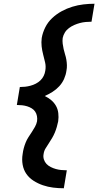

<svg xmlns="http://www.w3.org/2000/svg" viewBox="-20 -853 540 1026"><path d="M321 153Q292 153 264 149.5Q236 146 209.5 137Q183 128 159.5 113Q136 98 121 76.5Q106 55 101 27Q96 -1 101 -30Q103 -46 107 -61Q111 -76 117 -91Q123 -106 132 -120Q141 -134 150 -147.5Q159 -161 167 -175.5Q175 -190 178 -205Q180 -219 177.5 -232.5Q175 -246 168 -256.5Q161 -267 149.5 -274Q138 -281 125 -285Q112 -289 98 -290.5Q84 -292 70 -292L86 -388Q100 -388 114 -389.5Q128 -391 143 -395Q158 -399 171.5 -406Q185 -413 196 -423.5Q207 -434 213.5 -447.5Q220 -461 222 -475Q226 -498 221 -519.5Q216 -541 210.5 -562Q205 -583 202.5 -605Q200 -627 203 -650Q208 -679 222 -707Q236 -735 259 -756.5Q282 -778 309.5 -793Q337 -808 366.5 -817Q396 -826 426 -829.5Q456 -833 485 -833L469 -737Q454 -737 438 -735.5Q422 -734 407 -730Q392 -726 377 -719.5Q362 -713 348.5 -703Q335 -693 326.5 -679Q318 -665 315 -650Q313 -634 315 -619.5Q317 -605 320 -591Q323 -577 327.5 -563Q332 -549 334.5 -534.5Q337 -520 337.5 -505Q338 -490 335 -475Q332 -453 322.5 -431.5Q313 -410 297 -392.5Q281 -375 260.5 -362Q240 -349 219 -340Q238 -331 253.5 -318Q269 -305 279 -287.5Q289 -270 291.5 -248.5Q294 -227 291 -205Q288 -190 283.5 -174.5Q279 -159 273 -144.5Q267 -130 258.5 -115.5Q250 -101 241 -87.5Q232 -74 223.5 -60Q215 -46 213 -30Q210 -15 214.5 -1Q219 13 228.5 23Q238 33 251 39.5Q264 46 278 50Q292 54 307 55.5Q322 57 337 57Z"/></svg>

Font: Iosevka Oblique
Style: Bold
Weight: 700
Italic angle: -9°
Monospace: yes
Designer: Belleve Invis
Foundry: Belleve Invis
Version: Version 32.5.0; ttfautohint (v1.8.4)